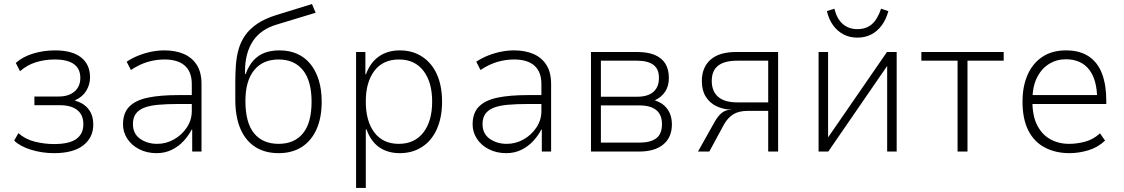

<svg xmlns="http://www.w3.org/2000/svg" viewBox="-20 -749 5558 949"><path d="M247 8Q189 8 134.5 -8.5Q80 -25 50 -54L71 -91Q104 -61 151.5 -49Q199 -37 247 -37Q322 -37 357 -62Q392 -87 392 -135Q392 -181 362 -205Q332 -229 276 -229H150V-272H271Q319 -272 348 -296.5Q377 -321 377 -364Q377 -409 345.5 -432Q314 -455 250 -455Q202 -455 158 -441.5Q114 -428 79 -397L58 -438Q93 -469 144.5 -484.5Q196 -500 252 -500Q337 -500 381 -465Q425 -430 425 -367Q425 -331 406.5 -300.5Q388 -270 352 -254V-251Q384 -242 403.5 -224.5Q423 -207 432 -184.5Q441 -162 441 -133Q441 -69 391.5 -30.5Q342 8 247 8Z M754 8Q706 8 668 -11.5Q630 -31 609 -63.5Q588 -96 588 -134Q588 -191 619.5 -222.5Q651 -254 711.5 -266.5Q772 -279 860 -279H939V-235H862Q803 -235 760.5 -231Q718 -227 691 -216Q664 -205 650.5 -185.5Q637 -166 637 -136Q637 -88 672.5 -63Q708 -38 757 -38Q801 -38 840 -60Q879 -82 903.5 -119Q928 -156 928 -200V-333Q928 -394 893.5 -424.5Q859 -455 793 -455Q751 -455 710 -443Q669 -431 627 -403L606 -444Q633 -462 664.5 -474.5Q696 -487 728.5 -493.5Q761 -500 793 -500Q847 -500 888 -482.5Q929 -465 952.5 -428.5Q976 -392 976 -334V0H930V-108H927Q913 -80 888.5 -53Q864 -26 830 -9Q796 8 754 8Z M1357 8Q1290 8 1242 -22.5Q1194 -53 1168.5 -112Q1143 -171 1143 -257V-344Q1143 -387 1146 -428Q1149 -469 1159.5 -506Q1170 -543 1192 -574.5Q1214 -606 1251.5 -631.5Q1289 -657 1347 -675L1522 -729L1540 -686L1349 -628Q1268 -604 1229.5 -545Q1191 -486 1191 -396V-383H1194Q1209 -424 1232.5 -450Q1256 -476 1288 -488Q1320 -500 1361 -500Q1410 -500 1448.5 -483Q1487 -466 1514 -433Q1541 -400 1555.5 -353Q1570 -306 1570 -246Q1570 -167 1544.5 -110Q1519 -53 1471.5 -22.5Q1424 8 1357 8ZM1357 -38Q1435 -38 1477.5 -90Q1520 -142 1520 -246Q1520 -349 1477.5 -402Q1435 -455 1357 -455Q1279 -455 1236 -402Q1193 -349 1193 -250Q1193 -143 1235.5 -90.5Q1278 -38 1357 -38Z M1740 180V-492H1786V-382H1789Q1810 -440 1853 -470Q1896 -500 1956 -500Q2019 -500 2066.5 -469Q2114 -438 2139.5 -381.5Q2165 -325 2165 -246Q2165 -169 2139.5 -111.5Q2114 -54 2066.5 -23Q2019 8 1956 8Q1896 8 1854 -21.5Q1812 -51 1792 -109H1788V180ZM1951 -38Q2029 -38 2072.5 -94Q2116 -150 2116 -247Q2116 -343 2073 -399Q2030 -455 1952 -455Q1873 -455 1830.5 -399Q1788 -343 1788 -247Q1788 -150 1830.5 -94Q1873 -38 1951 -38Z M2482 8Q2434 8 2396 -11.5Q2358 -31 2337 -63.5Q2316 -96 2316 -134Q2316 -191 2347.5 -222.5Q2379 -254 2439.5 -266.5Q2500 -279 2588 -279H2667V-235H2590Q2531 -235 2488.5 -231Q2446 -227 2419 -216Q2392 -205 2378.5 -185.5Q2365 -166 2365 -136Q2365 -88 2400.5 -63Q2436 -38 2485 -38Q2529 -38 2568 -60Q2607 -82 2631.5 -119Q2656 -156 2656 -200V-333Q2656 -394 2621.5 -424.5Q2587 -455 2521 -455Q2479 -455 2438 -443Q2397 -431 2355 -403L2334 -444Q2361 -462 2392.5 -474.5Q2424 -487 2456.5 -493.5Q2489 -500 2521 -500Q2575 -500 2616 -482.5Q2657 -465 2680.5 -428.5Q2704 -392 2704 -334V0H2658V-108H2655Q2641 -80 2616.5 -53Q2592 -26 2558 -9Q2524 8 2482 8Z M2901 0V-492H3130Q3181 -492 3216 -477.5Q3251 -463 3268.5 -434.5Q3286 -406 3286 -364Q3286 -324 3268 -296.5Q3250 -269 3218 -254L3219 -252Q3246 -243 3264 -226.5Q3282 -210 3291.5 -187Q3301 -164 3301 -134Q3301 -70 3258.5 -35Q3216 0 3140 0ZM2950 -44H3140Q3195 -44 3223.5 -65.5Q3252 -87 3252 -135Q3252 -182 3223.5 -205Q3195 -228 3141 -228H2950ZM2950 -271H3131Q3182 -271 3209.5 -295Q3237 -319 3237 -364Q3237 -408 3209.5 -428.5Q3182 -449 3130 -449H2950Z M3430 0 3513 -148Q3529 -176 3547.5 -191Q3566 -206 3590 -206H3595L3594 -207Q3555 -208 3521.5 -224Q3488 -240 3468.5 -271Q3449 -302 3449 -348Q3449 -416 3492 -454Q3535 -492 3618 -492H3826V0H3777V-201H3676Q3632 -201 3604.5 -184Q3577 -167 3558 -133L3486 0ZM3624 -243H3777V-449H3624Q3561 -449 3529.5 -424.5Q3498 -400 3498 -349Q3498 -298 3529.5 -270.5Q3561 -243 3624 -243Z M4026 0V-492H4073V-67H4071L4364 -492H4412V0H4365V-426H4367L4074 0ZM4218 -563Q4180 -563 4150 -578.5Q4120 -594 4098.5 -623Q4077 -652 4067 -694L4104 -706Q4117 -655 4146 -630Q4175 -605 4218 -605Q4261 -605 4289 -629Q4317 -653 4335 -706L4371 -694Q4359 -651 4337 -622Q4315 -593 4285 -578Q4255 -563 4218 -563Z M4713 0V-449H4534V-492H4941V-449H4762V0Z M5266 8Q5198 8 5145 -19.5Q5092 -47 5063 -103.5Q5034 -160 5034 -247Q5034 -322 5059 -379Q5084 -436 5132 -468Q5180 -500 5249 -500Q5318 -500 5362.5 -469.5Q5407 -439 5427.5 -383.5Q5448 -328 5448 -252V-235H5066V-279H5425L5403 -256Q5403 -355 5363 -405.5Q5323 -456 5248 -456Q5202 -456 5164.5 -432.5Q5127 -409 5105 -364.5Q5083 -320 5083 -254V-246Q5083 -176 5106.5 -130Q5130 -84 5171 -61Q5212 -38 5265 -38Q5302 -38 5342.5 -48.5Q5383 -59 5417 -90L5442 -54Q5406 -20 5359 -6Q5312 8 5266 8Z"/></svg>

Font: Nunito Sans 7pt SemiCondensed ExtraLight
Style: Regular
Weight: 250
Width: 4
Designer: Vernon Adams
Foundry: Vernon Adams
Version: Version 3.101;gftools[0.9.27]